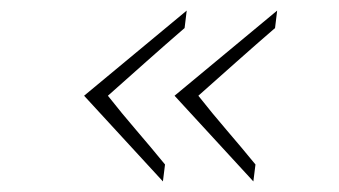

<svg xmlns="http://www.w3.org/2000/svg" viewBox="-20 -420 641 363"><path d="M288 -77 139 -239Q188 -280 236 -319.5Q284 -359 333 -400L329 -367Q292 -335 256 -303Q220 -271 184 -239Q210 -206 237.5 -174Q265 -142 292 -109ZM459 -77 310 -239Q359 -280 407 -319.5Q455 -359 504 -400L500 -367Q463 -335 427 -303Q391 -271 355 -239Q381 -206 408.5 -174Q436 -142 463 -109Z"/></svg>

Font: Josefin Slab Light
Style: Italic
Weight: 300
Italic angle: -12°
Designer: Santiago Orozco
Foundry: Typemade
Version: Version 2.000